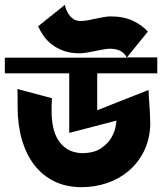

<svg xmlns="http://www.w3.org/2000/svg" viewBox="-23 -796 672 796"><path d="M503 -558H629V-492H380V-339L593 -423Q593 -406 596 -369.5Q599 -333 600 -280Q598 -217 573.5 -168.5Q549 -120 510 -87Q471 -54 420.5 -37Q370 -20 315 -20Q251 -20 201.5 -44.5Q152 -69 118.5 -113Q85 -157 67.5 -218Q50 -279 50 -353V-376Q50 -389 50 -401.5Q50 -414 49 -427L192 -389Q192 -381 192 -374Q192 -367 191 -361V-331Q191 -300 197 -270.5Q203 -241 217 -217.5Q231 -194 255 -178.5Q279 -163 315 -161Q366 -161 395.5 -181Q425 -201 439 -226Q453 -251 456.5 -272.5Q460 -294 460 -296L264 -245V-492H-3V-557H503Q501 -561 496.5 -567.5Q492 -574 484 -580Q476 -586 463.5 -590Q451 -594 434 -594Q422 -594 405.5 -591Q389 -588 372 -584.5Q355 -581 337.5 -578Q320 -575 307 -575Q269 -575 240.5 -585.5Q212 -596 191 -612.5Q170 -629 156.5 -649Q143 -669 135 -687L246 -776Q247 -768 251.5 -756.5Q256 -745 263.5 -734.5Q271 -724 282.5 -716.5Q294 -709 311 -709Q325 -709 341 -712Q357 -715 373.5 -718.5Q390 -722 406 -725Q422 -728 436 -728Q490 -728 528.5 -709.5Q567 -691 590 -665L504 -559Z"/></svg>

Font: Shorif Bongobondhu ANSI V1
Style: Regular
Weight: 400
Designer: Shorif Uddin Shishir, Shorif art & Design, e-mail : shorifart@gmail.com, facebook : Shorif2001
Foundry: Lipighor Font Foundry
Version: Designed by Shorif Uddin Shishir | Developed by Niladri Shek